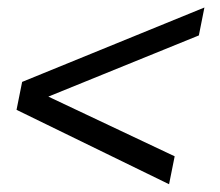

<svg xmlns="http://www.w3.org/2000/svg" viewBox="-20 -508 577 504"><path d="M23.4 -219.7 38.1 -293 516.6 -488.3 502 -415 106.9 -254.4 438.5 -97.7 423.8 -24.4Z"/></svg>

Font: Sansation
Style: Italic
Weight: 400
Designer: Bernd Montag
Version: Version 1.301